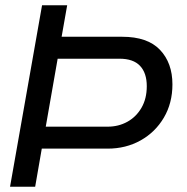

<svg xmlns="http://www.w3.org/2000/svg" viewBox="-20 -706 707 726"><path d="M18 0 139 -686H234L213 -567H442Q538 -567 585 -517.5Q632 -468 632 -387Q632 -316 599.5 -261Q567 -206 511.5 -175Q456 -144 387 -144H138L113 0ZM153 -227H387Q428 -227 461.5 -245.5Q495 -264 515 -298.5Q535 -333 535 -380Q535 -430 509.5 -457Q484 -484 432 -484H198Z"/></svg>

Font: Archivo VF Beta
Style: Italic
Weight: 400
Italic angle: -10°
Designer: Hector Gatti
Foundry: Omnibus-Type
Version: Version 1.002